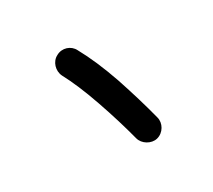

<svg xmlns="http://www.w3.org/2000/svg" viewBox="-53 -815 373 336"><g transform="rotate(-20 134.0 -647.5)"><path d="M77.1 -744.1C65.9 -735.8 64 -718.8 72.3 -707.5C85.4 -690.9 100.1 -668.5 116.2 -639.6C132.3 -610.8 145.5 -584.5 156.7 -560.1C162.1 -547.9 178.7 -541.5 190.9 -546.9C204.1 -552.7 210 -569.3 204.1 -581.5C192.4 -607.4 178.2 -635.7 162.1 -665.5C145.5 -695.3 129.4 -719.7 113.3 -739.7C105 -751 88.4 -753.4 77.1 -744.1Z"/></g></svg>

Font: Mikhak Medium
Style: Regular
Weight: 500
Designer: Amin Abedi
Version: Version 3.2